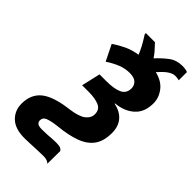

<svg xmlns="http://www.w3.org/2000/svg" viewBox="-365 -963 1286 1286"><g transform="rotate(45 278.0 -319.5)"><path d="M368 233Q364 225 349.5 219Q335 213 315 213Q290 213 256 214.5Q222 216 190 217.5Q158 219 139 219Q50 219 5.5 176.5Q-39 134 -39 69Q-39 -21 21.5 -68.5Q82 -116 219 -132Q293 -142 326 -167Q359 -192 359 -229Q359 -273 321.5 -289Q284 -305 225 -305H161L192 -439H255Q331 -439 370.5 -458Q410 -477 410 -524Q410 -552 390.5 -570.5Q371 -589 328 -589Q285 -589 244 -572.5Q203 -556 161 -528L105 -641Q146 -669 187.5 -688.5Q229 -708 284 -717Q274 -742 258.5 -771.5Q243 -801 216 -843V-854H302Q326 -829 341.5 -811Q357 -793 372 -771Q412 -814 451 -843Q490 -872 544 -872Q559 -872 572 -870Q585 -868 595 -864V-786Q587 -788 578.5 -789.5Q570 -791 560 -791Q537 -791 511.5 -775Q486 -759 448 -716Q516 -700 550.5 -655Q585 -610 585 -557Q585 -473 534 -427.5Q483 -382 403 -375V-371Q462 -360 495.5 -321.5Q529 -283 529 -220Q529 -143 495.5 -97Q462 -51 397.5 -27.5Q333 -4 240 5Q187 11 157 22Q127 33 127 61Q127 77 138.5 86Q150 95 179 95Q210 95 231 93.5Q252 92 269.5 90.5Q287 89 308 89Q340 89 352 95Q364 101 369 110Z"/></g></svg>

Font: Noto Sans Disp ExtBd
Style: Italic
Weight: 800
Italic angle: -12°
Designer: Monotype Design Team
Foundry: Monotype Imaging Inc.
Version: Version 2.000;GOOG;noto-source:20170915:90ef993387c0